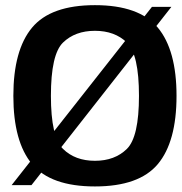

<svg xmlns="http://www.w3.org/2000/svg" viewBox="-20 -700 688 726"><path d="M24 0H99L628 -674H554.5ZM339 5Q506 5 576.8 -79.5Q647.5 -164 647.5 -337.5Q647.5 -510.5 576.8 -595.5Q506 -680.5 339 -680.5Q172 -680.5 101.2 -595.5Q30.5 -510.5 30.5 -337.5Q30.5 -164 101.2 -79.5Q172 5 339 5ZM339 -92Q264 -92 218.2 -137Q172.5 -182 172.5 -337.5Q172.5 -494.5 218.2 -539Q264 -583.5 339 -583.5Q414 -583.5 459.8 -539Q505.5 -494.5 505.5 -337.5Q505.5 -182 459.8 -137Q414 -92 339 -92Z"/></svg>

Font: Anybody UltraCondensed Thin SemiBold
Style: Regular
Weight: 600
Version: Version 1.111